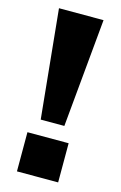

<svg xmlns="http://www.w3.org/2000/svg" viewBox="-113 -773 521 824"><g transform="rotate(15 147.5 -361.5)"><path d="M241 -723H43L91 -241H196ZM233 -174H50V0H233Z"/></g></svg>

Font: United Sans ExtraBold
Style: Regular
Weight: 800
Designer: Pablo Impallari, Rodrigo Fuenzalida (Modified by Dan O. Williams)
Version: Version 1.000;PS 001.000;hotconv 1.0.88;makeotf.lib2.5.64775